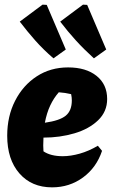

<svg xmlns="http://www.w3.org/2000/svg" viewBox="-20 -793 487 826"><path d="M204 13Q116 13 63.5 -47Q11 -107 11 -209Q11 -293 45 -359.5Q79 -426 138 -464.5Q197 -503 273 -503Q350 -503 395.5 -466.5Q441 -430 441 -367Q441 -313 402 -275.5Q363 -238 300.5 -219.5Q238 -201 167 -201Q166 -185 166 -167Q166 -154 167 -142Q198 -121 250 -121Q284 -121 323 -132Q362 -143 401 -166L419 -144Q395 -72 337 -29.5Q279 13 204 13ZM289 -361Q289 -374 286 -388Q261 -394 233 -396Q211 -371 196 -339Q181 -307 173 -265Q237 -274 263 -295.5Q289 -317 289 -361ZM210 -542Q166 -580 131.5 -619Q97 -658 65 -700L163 -773L181 -772L263 -580ZM384 -542Q341 -581 306 -619.5Q271 -658 239 -700L337 -773L355 -772L437 -580Z"/></svg>

Font: Piazzolla ExtraBold
Style: Italic
Weight: 800
Italic angle: -11.3°
Designer: Juan Pablo del Peral
Foundry: Huerta Tipografica
Version: Version 1.330